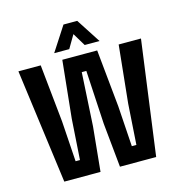

<svg xmlns="http://www.w3.org/2000/svg" viewBox="-112 -871 920 973"><g transform="rotate(-15 347.5 -385.0)"><path d="M106 0 26 -600H143L174 -298L188 -85H211L225 -298L256 -599H439L469 -298L483 -85H507L521 -298L552 -600H669L588 0H398L375 -232L359 -513H335L319 -233L296 0ZM225 -642 308 -770H380L463 -642H385L344 -710L304 -642Z"/></g></svg>

Font: Big Shoulders Text
Style: Bold
Weight: 700
Designer: Patric King
Foundry: XO Type Co
Version: Version 1.000; ttfautohint (v1.8.2)